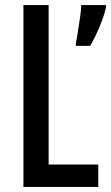

<svg xmlns="http://www.w3.org/2000/svg" viewBox="-20 -734 436 754"><path d="M72 0V-714H171V-88H366V0ZM396 -704Q391 -681 380.5 -653Q370 -625 357.5 -598.5Q345 -572 334 -554H278V-565Q281 -578 285.5 -607Q290 -636 294.5 -666.5Q299 -697 299 -714H396Z"/></svg>

Font: Noto Sans Sinhala ExtraCondensed Medium
Style: Regular
Weight: 500
Width: 2
Designer: Jelle Bosma - Monotype Design Team
Foundry: Monotype Imaging Inc.
Version: Version 2.006; ttfautohint (v1.8.4.7-5d5b)